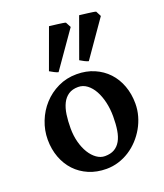

<svg xmlns="http://www.w3.org/2000/svg" viewBox="-138 -827 801 935"><g transform="rotate(-20 262.5 -359.5)"><path d="M370.1 -214.8Q370.1 -253.4 362.1 -288.3Q354 -323.2 339.4 -349.9Q324.7 -376.5 304 -392.1Q283.2 -407.7 258.3 -407.7Q228 -407.7 208 -394.3Q188 -380.9 176.3 -357.2Q164.6 -333.5 159.9 -301Q155.3 -268.6 155.3 -231Q155.3 -192.4 164.3 -158.7Q173.3 -125 188.7 -100.1Q204.1 -75.2 224.4 -60.8Q244.6 -46.4 267.1 -46.4Q296.4 -46.4 315.9 -57.6Q335.4 -68.8 347.7 -90.3Q359.9 -111.8 365 -143.1Q370.1 -174.3 370.1 -214.8ZM493.2 -236.8Q493.2 -204.1 484.4 -172.9Q475.6 -141.6 459.7 -113.8Q443.8 -85.9 421.9 -62.3Q399.9 -38.6 373.3 -21.5Q346.7 -4.4 316.2 5.1Q285.6 14.6 253.4 14.6Q203.1 14.6 162.1 -2.9Q121.1 -20.5 92.3 -51.3Q63.5 -82 47.6 -124.5Q31.7 -167 31.7 -216.8Q31.7 -265.1 49.6 -310.5Q67.4 -356 99.4 -391.1Q131.3 -426.3 175.5 -447.5Q219.7 -468.8 272.5 -468.8Q322.3 -468.8 363 -451.2Q403.8 -433.6 432.9 -402.6Q461.9 -371.6 477.5 -329.1Q493.2 -286.6 493.2 -236.8ZM193.8 -507.8Q185.5 -509.8 173.3 -516.1Q161.1 -522.5 151.4 -528.3L226.6 -734.4Q232.4 -733.4 244.4 -732.2Q256.3 -731 269.3 -729.2Q282.2 -727.5 293.7 -725.8Q305.2 -724.1 310.1 -722.2L324.7 -694.8ZM350.6 -507.8Q342.3 -509.8 329.8 -516.1Q317.4 -522.5 308.1 -528.3L382.8 -734.4Q388.7 -733.4 400.6 -732.2Q412.6 -731 425.5 -729.2Q438.5 -727.5 450 -725.8Q461.4 -724.1 466.8 -722.2L481 -694.8Z"/></g></svg>

Font: Gentium Basic
Style: Bold
Weight: 700
Designer: J. Victor Gaultney and Annie Olsen
Foundry: SIL International
Version: Version 1.100